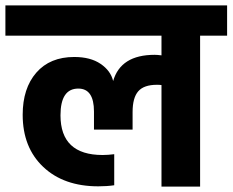

<svg xmlns="http://www.w3.org/2000/svg" viewBox="-50 -691 861 711"><path d="M791 -671V-559H691V0H548V-376Q542 -377 531 -377Q483 -377 462 -353Q441 -329 441 -276V-211H298V-278Q298 -363 240 -363Q174 -363 174 -264Q174 -117 330 -117Q350 -117 373 -120V-5Q346 -1 314 -1Q186 -1 110 -73Q34 -145 34 -266Q34 -364 84.5 -422Q135 -480 225 -480Q285 -480 322.5 -454.5Q360 -429 369 -391Q397 -488 523 -488Q532 -488 548 -486V-559H-30V-671Z"/></svg>

Font: Hind Bold
Style: Regular
Weight: 700
Designer: Manushi Parikh, Satya Rajpurohit
Foundry: Indian Type Foundry
Version: Version 1.201;PS 1.0;hotconv 1.0.78;makeotf.lib2.5.61930; tt